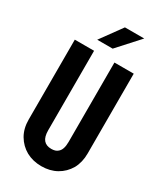

<svg xmlns="http://www.w3.org/2000/svg" viewBox="-221 -970 901 1061"><g transform="rotate(30 230.0 -440.0)"><path d="M42 -180.7V-690.4H165V-183.6Q165 -141.6 181.6 -122.1Q198.2 -102.5 230.5 -102.5Q257.8 -102.5 271.5 -115.2Q294.9 -132.8 294.9 -183.6V-690.4H418V-180.7Q418 -125 394.5 -82Q369.1 -39.1 327.1 -15.6Q285.2 7.8 231 7.8Q176.8 7.8 133.8 -15.6Q91.8 -39.1 66.4 -82Q42 -124 42 -180.7ZM248 -887.7H371.1L248 -752H149.4Z"/></g></svg>

Font: Dinish Condensed
Style: Bold
Weight: 700
Width: 3
Designer: Bert Driehuis
Foundry: Playbeing
Version: Version 3.006; git-39231f3c-release